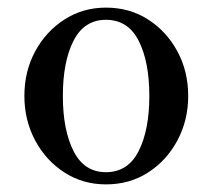

<svg xmlns="http://www.w3.org/2000/svg" viewBox="-20 -472 546 504"><path d="M258 12Q198 12 149.5 -19Q101 -50 72.5 -103Q44 -156 44 -220Q44 -285 72.5 -337.5Q101 -390 149.5 -421Q198 -452 258 -452Q320 -452 368.5 -421Q417 -390 445.5 -337.5Q474 -285 474 -220Q474 -156 445.5 -103Q417 -50 368.5 -19Q320 12 258 12ZM258 -20Q316 -20 344 -75.5Q372 -131 372 -220Q372 -310 344 -365Q316 -420 258 -420Q201 -420 173 -365Q145 -310 145 -220Q145 -131 173 -75.5Q201 -20 258 -20Z"/></svg>

Font: Zen Old Mincho Medium
Style: Regular
Weight: 500
Designer: Yoshimichi Ohira
Foundry: Positype
Version: Version 1.500